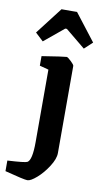

<svg xmlns="http://www.w3.org/2000/svg" viewBox="-157 -739 516 967"><g transform="rotate(10 101.0 -256.0)"><path d="M11.2 -519 -29.8 -557.1 76.2 -694.8H155.8L262.2 -557.1L221.2 -519L120.1 -602.1H111.8ZM56.2 183.1Q39.1 183.1 -60.1 157.2V103Q30.3 98.1 41 91.8Q64 78.6 64 -13.2V-383.8L18.1 -396V-444.8Q131.8 -462.9 144 -462.9Q149.4 -462.9 166.7 -446.5Q184.1 -430.2 184.1 -423.8V22Q184.1 51.3 158.9 90.6Q133.8 129.9 103.3 156.5Q72.8 183.1 56.2 183.1Z"/></g></svg>

Font: Grenze SemiBold
Style: Regular
Weight: 600
Designer: Renata Polastri
Foundry: Omnibus-Type
Version: Version 1.002;PS 001.002;hotconv 1.0.88;makeotf.lib2.5.64775